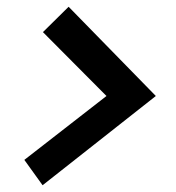

<svg xmlns="http://www.w3.org/2000/svg" viewBox="-20 -532 521 568"><path d="M183 -512 441 -248 106 16 52 -59 295 -248 107 -437Z"/></svg>

Font: Andada SC
Style: Bold Italic
Weight: 700
Italic angle: -8.29999°
Designer: Carolina Giovagnoli
Foundry: Carolina Giovagnoli
Version: Version 1.003